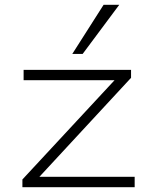

<svg xmlns="http://www.w3.org/2000/svg" viewBox="-20 -777 626 797"><path d="M73 0V-32L474 -464L477 -444H78V-487H524V-454L124 -22L120 -43H539V0ZM280 -553 410 -757H475L323 -553Z"/></svg>

Font: Nunito Sans 10pt Expanded ExtraLight
Style: Regular
Weight: 250
Width: 7
Designer: Vernon Adams
Foundry: Vernon Adams
Version: Version 3.101;gftools[0.9.27]